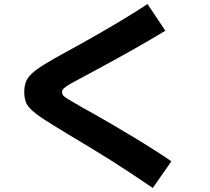

<svg xmlns="http://www.w3.org/2000/svg" viewBox="-20 -825 1040 950"><path d="M736 105Q677 65 626.5 31.5Q576 -2 527.5 -32.5Q479 -63 426 -95Q373 -127 308 -166Q240 -207 198.5 -234Q157 -261 135.5 -281.5Q114 -302 107 -322.5Q100 -343 100 -370Q100 -398 108 -419.5Q116 -441 138 -461.5Q160 -482 201.5 -507.5Q243 -533 309 -569Q374 -604 445 -644.5Q516 -685 585 -726.5Q654 -768 710 -805L798 -673Q764 -652 720 -626.5Q676 -601 628.5 -574Q581 -547 535.5 -522.5Q490 -498 454.5 -478.5Q419 -459 398 -448Q354 -425 329.5 -411Q305 -397 296 -388Q287 -379 287 -370Q287 -360 293 -352.5Q299 -345 321 -332Q343 -319 389 -292Q412 -280 451.5 -257.5Q491 -235 540.5 -206Q590 -177 641.5 -146Q693 -115 741.5 -84Q790 -53 828 -27Z"/></svg>

Font: M PLUS 1 Thin ExtraBold
Style: Regular
Weight: 800
Version: Version 1.001